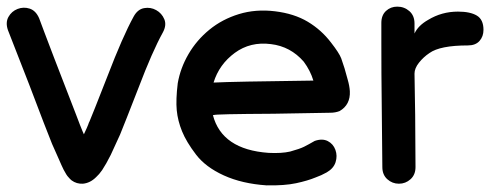

<svg xmlns="http://www.w3.org/2000/svg" viewBox="-23 -554 1478 579"><path d="M227 0Q249 -2 267 -20Q276 -28 285 -41Q297 -59 311 -87L339 -148Q353 -182 395 -290Q436 -398 468 -456Q480 -478 472.5 -496Q465 -514 448 -523.5Q431 -533 411.5 -529.5Q392 -526 380 -504Q347 -444 301 -324Q254 -204 247 -188L245 -184Q244 -180 238.5 -167.5Q233 -155 230 -149L226 -158Q220 -172 206.5 -208Q193 -244 175 -289.5Q157 -335 140 -380Q123 -425 110.5 -457.5Q98 -490 95 -499Q85 -522 66.5 -528Q48 -534 30 -527Q12 -520 2.5 -503Q-7 -486 1 -463Q11 -438 65 -299Q118 -159 134 -120L154 -75Q163 -54 169 -42L177 -28Q180 -23 184 -19Q188 -14 193 -10Q208 1 227 0Z M781 5Q835 6 870 -1.5Q905 -9 929 -19Q946 -25 962 -34Q983 -46 989 -65Q995 -84 988.5 -102Q982 -120 965.5 -128.5Q949 -137 926 -129Q907 -118 894 -111.5Q881 -105 852 -97Q826 -91 787 -93Q646 -103 619 -207H622Q622 -210 802 -211L973 -214Q988 -214 1001 -219Q1034 -238 1032 -279Q1031 -295 1025.5 -314Q1020 -333 1016 -348Q1011 -362 1006 -378Q1000 -394 975 -426Q946 -464 905 -488.5Q864 -513 806 -520Q748 -527 697.5 -511.5Q647 -496 608.5 -464.5Q570 -433 545.5 -391Q521 -349 513 -303Q507 -253 510 -221.5Q513 -190 526 -158Q539 -126 568 -88Q597 -50 652 -25Q707 0 781 5ZM621 -305Q638 -360 685 -394.5Q732 -429 794 -421Q853 -414 893 -368Q913 -341 922 -311Q679 -308 621 -305Z M1180 0Q1200 0 1215 -13.5Q1230 -27 1230 -50L1229 -207L1227 -332Q1227 -348 1240.5 -365Q1254 -382 1272 -394Q1304 -417 1388 -417Q1411 -417 1423 -430.5Q1435 -444 1435 -464Q1435 -495 1415 -507Q1395 -519 1358 -519Q1309 -519 1268 -494Q1238 -477 1227 -453V-483Q1227 -507 1211.5 -520.5Q1196 -534 1175 -534Q1155 -534 1141 -521Q1127 -508 1127 -485V-426Q1127 -323 1128 -254L1130 -50Q1130 -27 1145 -13.5Q1160 0 1180 0Z"/></svg>

Font: Balsamiq Sans
Style: Regular
Weight: 400
Designer: Michael Angeles
Foundry: Balsamiq SRL
Version: Version 1.020; ttfautohint (v1.8.4.7-5d5b);gftools[0.9.26]